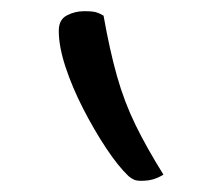

<svg xmlns="http://www.w3.org/2000/svg" viewBox="-20 -760 390 343"><path d="M165 -732Q176 -670 189 -624Q202 -578 222 -537Q242 -496 272 -448Q262 -442 253 -439.5Q244 -437 232 -437Q224 -437 219.5 -439Q215 -441 210 -445Q191 -463 169.5 -495.5Q148 -528 128.5 -566Q109 -604 97 -640.5Q85 -677 85 -705Q85 -725 99.5 -732.5Q114 -740 130 -740Q138 -740 144 -739.5Q150 -739 155 -737Q160 -735 165 -732Z"/></svg>

Font: Recursive Casual Light
Style: Regular
Weight: 300
Version: Version 1.047